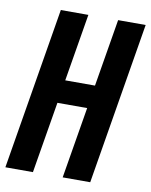

<svg xmlns="http://www.w3.org/2000/svg" viewBox="-83 -797 674 858"><g transform="rotate(10 254.0 -367.5)"><path d="M1 0 123 -735H248L197 -429H332L383 -735H508L386 0H261L315 -324H180L126 0Z"/></g></svg>

Font: Iosevka SS04 Extrabold Oblique
Style: Regular
Weight: 800
Italic angle: -9°
Monospace: yes
Designer: Belleve Invis
Foundry: Belleve Invis
Version: Version 19.0.0; ttfautohint (v1.8.4)